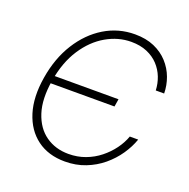

<svg xmlns="http://www.w3.org/2000/svg" viewBox="-132 -863 983 999"><g transform="rotate(20 360.0 -363.5)"><path d="M330.1 9.8Q238.8 9.8 176.3 -36.6Q113.8 -83 87.6 -167Q61.5 -251 80.1 -363.3Q98.6 -476.1 151.4 -560.1Q204.1 -644 281 -690.7Q357.9 -737.3 449.2 -737.3Q510.3 -737.3 556.2 -717.3Q602.1 -697.3 633.1 -663.1Q664.1 -628.9 679.7 -586.7Q695.3 -544.4 695.8 -499.5H649.4Q647.9 -537.1 634.5 -571.8Q621.1 -606.4 595.5 -634Q569.8 -661.6 532 -677.7Q494.1 -693.8 444.3 -693.8Q372.6 -693.8 305.9 -655.5Q239.3 -617.2 191.2 -543.7Q143.1 -470.2 125 -363.8Q107.4 -256.3 131.1 -182.9Q154.8 -109.4 208.5 -71.5Q262.2 -33.7 334.5 -33.7Q384.3 -33.7 427.5 -49.8Q470.7 -65.9 505.6 -93.8Q540.5 -121.6 565.9 -156.2Q591.3 -190.9 604.5 -228H650.9Q635.7 -184.1 606.7 -141.6Q577.6 -99.1 536.6 -64.9Q495.6 -30.8 443.6 -10.5Q391.6 9.8 330.1 9.8ZM105.5 -347.7 111.8 -390.1H482.9L476.1 -347.7Z"/></g></svg>

Font: Inter 16pt ExtraLight
Style: Italic
Weight: 250
Italic angle: -9.3988°
Version: Version 4.001;git-66647c0bb